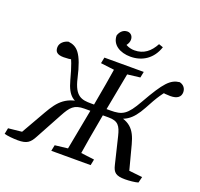

<svg xmlns="http://www.w3.org/2000/svg" viewBox="-163 -1040 1268 1216"><g transform="rotate(20 471.5 -432.5)"><path d="M-14.9 0C4.6 6.1 48.5 10.1 76.6 10.1C138 10.1 158.2 -6.9 182.5 -52.8L279.8 -232C314.6 -295.7 335.5 -322.7 406.1 -322.7H491.9L492.1 -367.9H434.1C370.2 -367.9 324.5 -375.1 298.7 -487.9C262 -649.2 224.5 -679.5 166.1 -686.7C136.3 -679.7 111.1 -657.4 111.1 -629C111.1 -602.7 122.5 -583.5 169.6 -583.5C191.9 -583.5 215.6 -585.8 235.6 -590L196.2 -636.2C220.8 -589.5 236.6 -548.6 259.3 -462.7C287.2 -358.1 327.9 -338.7 404.7 -332.7L399.6 -358.7C272.1 -352.7 229.7 -303.9 177.9 -213.6L74.7 -33L106.4 -52.4L-6.9 -40.4L-14.9 0ZM299.4 0H564.6L572.7 -40.4L453.3 -55.4H435L307.5 -40.4L299.4 0ZM384.2 0H474C490 -103 508 -207 527 -310L595 -669.7H505.2C489.2 -566.7 471.2 -462.7 452.2 -359.7L384.2 0ZM405.5 -629.3 527.1 -614.3H546.3L670.7 -629.3L678.8 -669.7H413.6L405.5 -629.3ZM799.5 10.1C827.5 10.1 867.3 6.1 886.9 0L896.9 -40.4L784.7 -52.4L811.4 -33L764 -213C739.1 -306.6 701.1 -352.7 579.3 -358.7L574.3 -329.8C668 -337.7 713.1 -361 767.8 -460.8C811.4 -542.9 840 -589.4 888.4 -634.2L823.6 -590C842.6 -585.8 866 -583.5 888.5 -583.5C935.7 -583.5 958.1 -602.7 958.1 -634.1C958.1 -657.7 944.7 -679.7 915.3 -686.7C854.9 -679.5 820.1 -643.2 732.6 -488.9C672.8 -383 643.9 -367.9 562.3 -367.9H492.2L492 -322.7H567.9C632.4 -322.7 649.5 -296.8 665.3 -232L708.6 -52.8C719.6 -5.9 738 10.1 799.5 10.1ZM565.7 -731.4C646.1 -731.4 711.9 -774.7 739.1 -857.9L709.8 -868C679.7 -811.8 638.6 -777.8 575.6 -777.8C537.6 -777.8 502.8 -794.8 475.6 -831.5L482.8 -765.3C512.9 -780.2 533.1 -807.2 533.1 -833.6C533.1 -861.7 513.1 -875 494.7 -875C462.6 -875 444.5 -849.2 438.3 -827.8C438.3 -765.6 495.2 -731.4 565.7 -731.4Z"/></g></svg>

Font: Source Serif Variable
Style: Italic
Weight: 389
Italic angle: -12°
Designer: Frank Grießhammer
Foundry: Adobe Systems Incorporated
Version: Version 3.001;hotconv 1.0.111;makeotfexe 2.5.65597